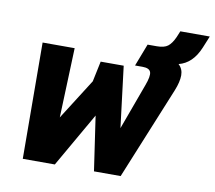

<svg xmlns="http://www.w3.org/2000/svg" viewBox="-78 -790 983 879"><g transform="rotate(10 414.0 -350.0)"><path d="M82 0 79 -540H228L216 -216L336 -405L356 -500H463L498 -216L576 -429Q593 -474 587 -492Q581 -510 549 -510H514L554 -614H597Q631 -614 648 -627Q665 -640 679 -671L691 -700H828L805 -644Q773 -567 709 -551Q730 -532 730 -502Q730 -472 713 -430L537 0H413L376 -253L231 0Z"/></g></svg>

Font: Kanit SemiBold
Style: Italic
Weight: 600
Italic angle: -12°
Designer: Katatrad Team
Foundry: CadsonDemak
Version: Version 2.000; ttfautohint (v1.8.3)